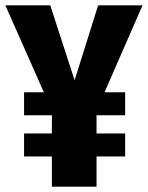

<svg xmlns="http://www.w3.org/2000/svg" viewBox="-34 -698 553 718"><path d="M499 -678 357 -353H434V-267H327V-199H434V-113H327V0H160V-113H56V-199H160V-267H56V-353H130L-14 -678H154L245 -398L333 -678Z"/></svg>

Font: Fira Sans Extra Condensed ExtraBold
Style: Regular
Weight: 800
Width: 1
Designer: Carrois Corporate & Edenspiekermann AG
Foundry: Carrois Corporate GbR & Edenspiekermann AG
Version: Version 4.203